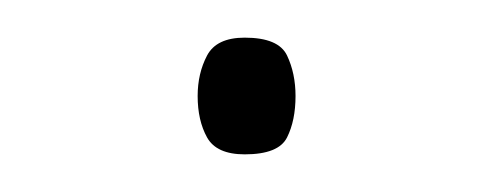

<svg xmlns="http://www.w3.org/2000/svg" viewBox="-20 -74 260 102"><path d="M85 -23Q85 -35 90 -44.5Q95 -54 110 -54Q128 -54 132.5 -44.5Q137 -35 137 -23Q137 -10 132.5 -1Q128 8 110 8Q95 8 90 -1Q85 -10 85 -23Z"/></svg>

Font: Noto Sans Thai Looped UI Thin
Style: Regular
Weight: 100
Designer: Cadson Demak Team
Foundry: Cadson Demak Co., Ltd.
Version: Version 1.000; ttfautohint (v1.8.4.7-5d5b)